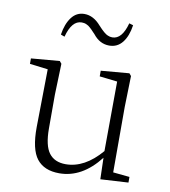

<svg xmlns="http://www.w3.org/2000/svg" viewBox="-85 -828 812 915"><g transform="rotate(10 321.0 -370.5)"><path d="M467.8 -748 487.3 -742.2Q479.5 -688.5 455.1 -657.7Q430.7 -627 391.6 -627Q345.7 -627 313.5 -668Q311.5 -669.9 304.2 -677.7Q296.9 -685.5 294.9 -687.5Q293 -689.5 286.6 -695.3Q280.3 -701.2 276.9 -703.1Q273.4 -705.1 267.6 -708Q261.7 -710.9 255.9 -711.9Q250 -712.9 244.1 -712.9Q196.3 -712.9 174.8 -631.8L156.2 -638.7Q164.1 -691.4 188 -723.1Q211.9 -754.9 250 -754.9Q293.9 -754.9 330.1 -712.9Q361.3 -678.7 377 -672.9Q387.7 -668 399.4 -668Q446.3 -668 467.8 -748ZM515.6 -35.2 595.7 -27.3V0L460.9 7.8L458 -95.7Q373 13.7 262.7 13.7Q189.5 13.7 153.8 -31.7Q118.2 -77.1 119.1 -184.6L123 -464.8L35.2 -475.6V-502L172.9 -513.7L182.6 -502L177.7 -351.6V-188.5Q177.7 -105.5 204.6 -69.8Q231.4 -34.2 285.2 -34.2Q377 -34.2 457 -127.9L459 -464.8L373 -474.6V-502L509.8 -513.7L519.5 -502L515.6 -351.6Z"/></g></svg>

Font: GenYoMin TW TTF ExtraLight
Style: Regular
Weight: 250
Version: Version 1.300